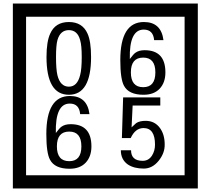

<svg xmlns="http://www.w3.org/2000/svg" viewBox="-20 -980 1195 1090"><path d="M1103 90H53V-960H1103ZM1028 15V-885H128V15ZM497 -656Q497 -442 371 -442Q244 -442 244 -656Q244 -744 265 -789Q294 -855 371 -855Q448 -855 477 -789Q497 -745 497 -656ZM444 -656Q444 -723 435 -752Q420 -809 371 -809Q322 -809 306 -752Q298 -723 298 -656Q298 -587 306 -553Q322 -488 371 -488Q419 -488 435 -554Q444 -587 444 -656ZM919 -569Q919 -511 886.5 -476.5Q854 -442 795 -442Q711 -442 684 -493Q663 -531 663 -639Q663 -855 797 -855Q895 -855 908 -752H855Q850 -812 796 -812Q713 -812 717 -645Q738 -673 748 -680Q768 -695 801 -695Q919 -695 919 -569ZM862 -569Q862 -653 793 -653Q723 -653 723 -569Q723 -485 793 -485Q862 -485 862 -569ZM499 -149Q499 -91 466.5 -56.5Q434 -22 375 -22Q291 -22 264 -73Q243 -111 243 -219Q243 -435 377 -435Q475 -435 488 -332H435Q430 -392 376 -392Q293 -392 297 -225Q318 -253 328 -260Q348 -275 381 -275Q499 -275 499 -149ZM442 -149Q442 -233 373 -233Q303 -233 303 -149Q303 -65 373 -65Q442 -65 442 -149ZM915 -160Q916 -111 880.5 -67Q845 -23 796 -23Q741 -23 706 -46Q666 -74 666 -127H724Q724 -67 790 -67Q824 -67 843 -97Q860 -124 860 -159Q860 -253 795 -253Q748 -253 722 -196H672L679 -427H890V-381H733L727 -257Q740 -269 753 -281Q772 -294 807 -294Q859 -294 889 -252Q915 -215 915 -160Z"/></svg>

Font: Unicode BMP Fallback SIL
Style: Regular
Weight: 400
Foundry: NRSI, SIL International
Version: Version 5.1 Based on Unicode 5.1